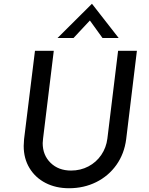

<svg xmlns="http://www.w3.org/2000/svg" viewBox="-20 -993 792 1021"><path d="M207 -232Q207 -168 249 -127Q291 -86 358 -86Q408 -86 450 -108Q492 -130 518.5 -169Q545 -208 551 -256L608 -723H708L651 -253Q641 -175 599 -116Q557 -57 491.5 -24.5Q426 8 347 8Q277 8 222.5 -20Q168 -48 137 -99Q106 -150 106 -217Q106 -229 108 -253L166 -723H266L209 -256Q207 -240 207 -232ZM525 -791 458 -884 371 -791H286L469 -973L611 -791Z"/></svg>

Font: Josefin Sans
Style: Italic
Weight: 400
Italic angle: -7°
Designer: Santiago Orozco
Foundry: Typemade
Version: Version 2.000